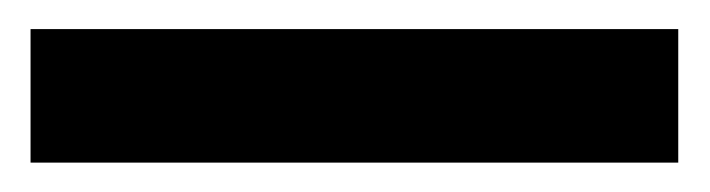

<svg xmlns="http://www.w3.org/2000/svg" viewBox="-20 -20 488 132"><path d="M446.3 0V91.8H1V0Z"/></svg>

Font: Vazirmatn RD Medium
Style: Regular
Weight: 500
Designer: Saber Rastikerdar
Foundry: Saber Rastikerdar
Version: Version 33.003